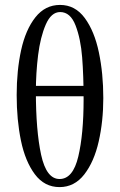

<svg xmlns="http://www.w3.org/2000/svg" viewBox="-20 -745 485 776"><path d="M47.4 -360.8Q47.4 -460 65.4 -542.5Q83.5 -625 123 -675Q162.6 -725.1 222.7 -725.1Q283.7 -725.1 322.8 -671.9Q361.8 -618.7 379.6 -533.4Q397.5 -448.2 397.5 -348.6Q397.5 -254.9 378.9 -173.1Q360.4 -91.3 320.6 -40Q280.8 11.2 220.7 11.2Q159.7 11.2 120.8 -40.8Q82 -92.8 64.7 -176.5Q47.4 -260.3 47.4 -360.8ZM99.1 -397.9H343.8V-356H99.1ZM317.9 -343.3Q317.9 -439 312 -513.4Q306.2 -587.9 285.4 -642.1Q264.6 -696.3 223.1 -696.3Q187 -696.3 165 -645.8Q143.1 -595.2 134 -522.2Q125 -449.2 125 -375Q125 -217.3 146.2 -119.4Q167.5 -21.5 220.7 -21.5Q274.9 -21.5 296.4 -112.3Q317.9 -203.1 317.9 -343.3Z"/></svg>

Font: Junicode Two Beta VF
Style: Regular
Weight: 400
Designer: Peter S. Baker
Foundry: Briery Creek Software
Version: Version 1.031 beta; ttfautohint (v1.8.1.43-b0c9)